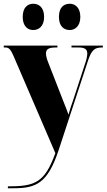

<svg xmlns="http://www.w3.org/2000/svg" viewBox="-23 -779 568 1023"><path d="M349 -619C375 -619 405 -638 405 -689C405 -741 375 -759 349 -759C318 -759 291 -741 291 -689C291 -638 318 -619 349 -619ZM154 -619C183 -619 212 -638 212 -689C212 -741 183 -759 154 -759C126 -759 98 -741 98 -689C98 -638 126 -619 154 -619ZM19 214V224H50C170 224 231 197 289 22L447 -459C465 -511 480 -526 520 -526H525V-536H358V-526H396C428 -526 442 -517 442 -494C442 -483 439 -466 433 -448L366 -243C357 -219 350 -197 342 -168C333 -193 323 -219 312 -246L234 -446C226 -465 222 -482 222 -495C222 -516 236 -526 273 -526H283V-536H-3V-526H6C25 -526 34 -515 49 -481L272 37C215 193 166 214 19 214Z"/></svg>

Font: Noto Serif Display Condensed Black
Style: Regular
Weight: 900
Width: 3
Designer: Monotype Design Team
Foundry: Monotype Imaging Inc.
Version: Version 2.009